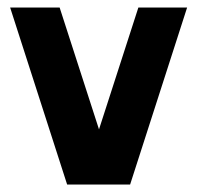

<svg xmlns="http://www.w3.org/2000/svg" viewBox="-20 -492 536 512"><path d="M7 -472H139L244 -147L349 -472H479L327 0H159Z"/></svg>

Font: Coval
Style: Heavy
Weight: 900
Foundry: Context Ltd
Version: Version 001.000